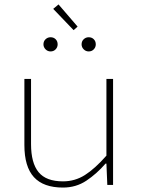

<svg xmlns="http://www.w3.org/2000/svg" viewBox="-20 -834 640 866"><path d="M264 12Q176 12 133 -35Q90 -82 90 -180V-478H120V-184Q120 -99 154 -57.5Q188 -16 264 -16Q318 -16 363 -44.5Q408 -73 460 -132V-478H490V0H464L460 -96H456Q416 -50 369.5 -19Q323 12 264 12ZM208 -602Q195 -602 185.5 -611.5Q176 -621 176 -634Q176 -648 185.5 -657Q195 -666 208 -666Q222 -666 231 -657Q240 -648 240 -634Q240 -621 231 -611.5Q222 -602 208 -602ZM380 -602Q367 -602 357.5 -611.5Q348 -621 348 -634Q348 -648 357.5 -657Q367 -666 380 -666Q394 -666 403 -657Q412 -648 412 -634Q412 -621 403 -611.5Q394 -602 380 -602ZM312 -698 220 -794 244 -814 330 -714Z"/></svg>

Font: Source Code Pro ExtraLight
Style: Regular
Weight: 200
Monospace: yes
Designer: Paul D. Hunt, Teo Tuominen
Foundry: Adobe
Version: Version 1.026;hotconv 1.1.0;makeotfexe 2.6.0